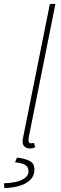

<svg xmlns="http://www.w3.org/2000/svg" viewBox="-64 -742 310 970"><path d="M86 8Q71 8 60.5 -1Q50 -10 50 -28Q50 -33 51.5 -40Q53 -47 54 -54L188 -722H216L82 -52Q81 -45 80.5 -40Q80 -35 80 -32Q80 -18 94 -18Q97 -18 99.5 -18.5Q102 -19 108 -20L114 2Q107 5 101 6.5Q95 8 86 8ZM-42 208 -44 184Q18 182 49 165.5Q80 149 80 124Q80 101 63 91Q46 81 12 78L22 54Q58 59 77 67Q96 75 103 86.5Q110 98 110 116Q110 144 91 164.5Q72 185 37.5 196Q3 207 -42 208Z"/></svg>

Font: Source Sans 3
Style: Italic
Weight: 200
Italic angle: -11°
Designer: Paul D. Hunt
Foundry: Adobe
Version: Version 3.046;hotconv 1.0.118;makeotfexe 2.5.65603